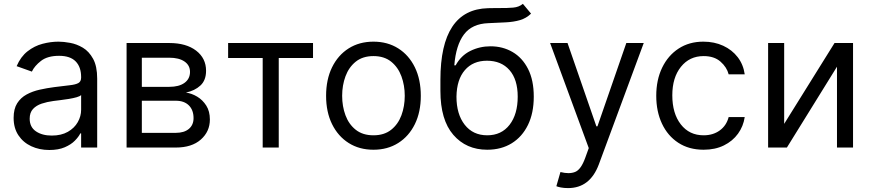

<svg xmlns="http://www.w3.org/2000/svg" viewBox="-20 -770 4549 1002"><path d="M237.2 12.8Q185.4 12.8 143.1 -6.9Q100.9 -26.6 76 -64.1Q51.1 -101.6 51.1 -154.8Q51.1 -201.7 69.6 -231Q88.1 -260.3 119 -277Q149.9 -293.7 187.3 -302Q224.8 -310.4 262.8 -315.3Q312.5 -321.7 343.6 -325.1Q374.6 -328.5 389 -336.6Q403.4 -344.8 403.4 -365.1V-367.9Q403.4 -420.5 374.8 -449.6Q346.2 -478.7 288.4 -478.7Q228.3 -478.7 194.2 -452.4Q160.2 -426.1 146.3 -396.3L66.8 -424.7Q88.1 -474.4 123.8 -502.3Q159.4 -530.2 201.9 -541.4Q244.3 -552.6 285.5 -552.6Q311.8 -552.6 346.1 -546.3Q380.3 -540.1 412.5 -521Q444.6 -501.8 465.9 -463.1Q487.2 -424.4 487.2 -359.4V0H403.4V-73.9H399.1Q390.6 -56.1 370.7 -35.9Q350.9 -15.6 317.8 -1.4Q284.8 12.8 237.2 12.8ZM250 -62.5Q299.7 -62.5 334 -82Q368.3 -101.6 385.8 -132.5Q403.4 -163.4 403.4 -197.4V-274.1Q398.1 -267.8 380.1 -262.6Q362.2 -257.5 339 -253.7Q315.7 -250 293.9 -247.3Q272 -244.7 258.5 -242.9Q225.9 -238.6 197.6 -229.2Q169.4 -219.8 152.2 -201.2Q134.9 -182.5 134.9 -150.6Q134.9 -106.9 167.4 -84.7Q199.9 -62.5 250 -62.5Z M640.6 0V-545.5H863.6Q951.7 -545.5 1003.6 -505.7Q1055.4 -465.9 1055.4 -400.6Q1055.4 -350.9 1025.9 -323.7Q996.4 -296.5 950.3 -286.9Q980.5 -282.7 1009.1 -265.6Q1037.6 -248.6 1056.5 -218.9Q1075.3 -189.3 1075.3 -146.3Q1075.3 -83.5 1028.1 -41.7Q980.8 0 897.7 0ZM720.2 -76.7H897.7Q941.1 -76.7 965.6 -97.3Q990.1 -117.9 990.1 -153.4Q990.1 -195.7 965.6 -220Q941.1 -244.3 897.7 -244.3H720.2ZM720.2 -316.8H863.6Q914.1 -316.8 942.8 -337.5Q971.6 -358.3 971.6 -394.9Q971.6 -429.3 942.8 -449Q914.1 -468.8 863.6 -468.8H720.2Z M1170.5 -467.3V-545.5H1613.6V-467.3H1434.7V0H1350.9V-467.3Z M1929 11.4Q1855.1 11.4 1799.5 -23.8Q1744 -58.9 1712.9 -122.2Q1681.8 -185.4 1681.8 -269.9Q1681.8 -355.1 1712.9 -418.7Q1744 -482.2 1799.5 -517.4Q1855.1 -552.6 1929 -552.6Q2002.8 -552.6 2058.4 -517.4Q2114 -482.2 2145.1 -418.7Q2176.1 -355.1 2176.1 -269.9Q2176.1 -185.4 2145.1 -122.2Q2114 -58.9 2058.4 -23.8Q2002.8 11.4 1929 11.4ZM1929 -63.9Q1985.1 -63.9 2021.3 -92.7Q2057.5 -121.4 2074.9 -168.3Q2092.3 -215.2 2092.3 -269.9Q2092.3 -324.6 2074.9 -371.8Q2057.5 -419 2021.3 -448.2Q1985.1 -477.3 1929 -477.3Q1872.9 -477.3 1836.6 -448.2Q1800.4 -419 1783 -371.8Q1765.6 -324.6 1765.6 -269.9Q1765.6 -215.2 1783 -168.3Q1800.4 -121.4 1836.6 -92.7Q1872.9 -63.9 1929 -63.9Z M2708.8 -750 2751.4 -698.9Q2726.6 -674.7 2693.9 -665.1Q2661.2 -655.5 2620 -653.4Q2578.8 -651.3 2528.4 -649.1Q2443.2 -646 2401.3 -590.2Q2359.4 -534.4 2350.9 -429H2358Q2385.7 -480.1 2434.7 -504.3Q2483.7 -528.4 2539.8 -528.4Q2603.7 -528.4 2654.8 -498.6Q2706 -468.8 2735.8 -410.2Q2765.6 -351.6 2765.6 -265.6Q2765.6 -180 2735.3 -117.9Q2704.9 -55.8 2650.4 -22.2Q2595.9 11.4 2522.7 11.4Q2413 11.4 2345.7 -66.4Q2278.4 -144.2 2278.4 -295.5V-353.7Q2278.4 -720.9 2527 -727.3Q2543.3 -727.6 2558.1 -727.8Q2572.8 -728 2586.6 -728Q2628.2 -727.6 2658.4 -730.3Q2688.6 -733 2708.8 -750ZM2522.7 -63.9Q2596.9 -63.9 2639.4 -118.8Q2681.8 -173.7 2681.8 -265.6Q2681.8 -355.1 2639 -404.1Q2596.2 -453.1 2521.3 -453.1Q2448.5 -453.1 2406.1 -404.1Q2363.6 -355.1 2362.2 -265.6Q2362.2 -174 2405.2 -119Q2448.2 -63.9 2522.7 -63.9Z M2944.6 211.6Q2923.3 211.6 2906.6 208.3Q2889.9 204.9 2883.5 201.7L2904.8 127.8Q2950.6 139.6 2981.4 127.3Q3012.1 115.1 3034.1 54L3052.6 2.8L2850.9 -545.5H2941.8L3092.3 -110.8H3098L3248.6 -545.5H3339.5L3105.1 88.1Q3058.9 211.6 2944.6 211.6Z M3652 11.4Q3575.3 11.4 3519.9 -24.9Q3464.5 -61.1 3434.7 -124.6Q3404.8 -188.2 3404.8 -269.9Q3404.8 -353 3435.5 -416.7Q3466.3 -480.5 3521.5 -516.5Q3576.7 -552.6 3650.6 -552.6Q3708.1 -552.6 3754.3 -531.2Q3800.4 -509.9 3829.9 -471.6Q3859.4 -433.2 3866.5 -382.1H3782.7Q3773.1 -419.4 3740.2 -448.3Q3707.4 -477.3 3652 -477.3Q3578.5 -477.3 3533.6 -421.3Q3488.6 -365.4 3488.6 -272.7Q3488.6 -177.9 3533 -120.9Q3577.4 -63.9 3652 -63.9Q3701 -63.9 3736 -89.1Q3771 -114.3 3782.7 -159.1H3866.5Q3859.4 -110.8 3831.5 -72.3Q3803.6 -33.7 3758 -11.2Q3712.4 11.4 3652 11.4Z M4072.4 -123.6 4335.2 -545.5H4431.8V0H4348V-421.9L4086.6 0H3988.6V-545.5H4072.4Z"/></svg>

Font: Inter UI
Style: Regular
Weight: 400
Designer: Rasmus Andersson
Foundry: rsms
Version: 3.2;8d6f07862